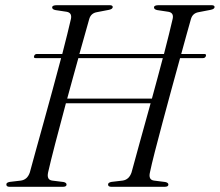

<svg xmlns="http://www.w3.org/2000/svg" viewBox="-20 -720 847 740"><path d="M165.5 -56Q159 -27 181 -24L225 -18.5Q236.5 -16 236.5 -8.5Q236.5 0 222 0H17.5Q4.5 0 4.5 -8.5Q3.5 -16.5 18 -19L60.5 -24Q85.5 -27.5 95 -55.5Q103.5 -88 117.8 -138.8Q132 -189.5 148.8 -250.5Q165.5 -311.5 183 -375Q200.5 -438.5 215.5 -496H117.5Q108.5 -496 111.5 -504Q113.5 -512 123 -512H220Q230.5 -553 239.2 -587.8Q248 -622.5 253.5 -647.5Q258 -670.5 237.5 -674.5L194.5 -681Q181 -683.5 181 -691.5Q181 -700 199.5 -700H402.5Q414.5 -700 414.5 -693Q414.5 -685 399.5 -682L353 -673Q330.5 -669 324 -647Q317 -622 307.2 -587.2Q297.5 -552.5 286 -512H612Q622.5 -553 631.2 -587.8Q640 -622.5 645.5 -647.5Q650.5 -670.5 629.5 -674.5L586.5 -681Q573.5 -683.5 573.5 -691.5Q573.5 -700 591.5 -700H795Q807 -700 807 -693Q807 -685 791.5 -682L745 -673Q722.5 -669 716 -647Q709 -622 699.2 -587.2Q689.5 -552.5 678.5 -512H767.5Q776 -512 773.5 -504Q771 -496 762 -496H674Q657.5 -437 640 -372.2Q622.5 -307.5 606 -246.2Q589.5 -185 576.8 -135Q564 -85 558 -56Q551 -27 573.5 -24L617 -18.5Q629 -16 629 -8.5Q629 0 614 0H410Q396.5 0 396.5 -8.5Q396 -16.5 410 -19L452.5 -24Q477.5 -27.5 487 -55.5Q498 -97.5 518.2 -169.5Q538.5 -241.5 560.5 -322H234Q211.5 -239 192.8 -166.5Q174 -94 165.5 -56ZM239 -340H565.5Q576.5 -380 587.2 -419.8Q598 -459.5 607.5 -496H282Q271.5 -459 260.8 -419.5Q250 -380 239 -340Z"/></svg>

Font: Fraunces 72pt S000 Light
Style: Italic
Weight: 300
Italic angle: -16°
Version: Version 1.000; ttfautohint (v1.8.3)